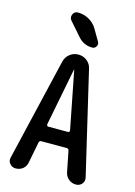

<svg xmlns="http://www.w3.org/2000/svg" viewBox="-141 -1038 782 1111"><g transform="rotate(15 250.0 -482.5)"><path d="M183.6 -964.8Q218.8 -964.8 249.5 -947.8Q280.3 -930.7 297.9 -901.4L337.9 -833Q346.7 -819.3 338.9 -804.7Q331.1 -790 314.5 -790Q264.6 -790 231.4 -827.1L159.2 -909.2Q145.5 -924.8 153.8 -944.8Q162.1 -964.8 183.6 -964.8ZM246.1 -638.7 178.7 -293.9Q178.7 -289.1 181.2 -285.6Q183.6 -282.2 188.5 -282.2H305.7Q310.5 -282.2 313.5 -285.6Q316.4 -289.1 315.4 -293.9L248 -638.7Q248 -639.6 247.1 -639.6Q246.1 -639.6 246.1 -638.7ZM67.4 0Q45.9 0 32.2 -16.6Q18.6 -33.2 24.4 -53.7L168.9 -667Q175.8 -695.3 198.2 -712.9Q220.7 -730.5 249.5 -730.5Q278.3 -730.5 300.8 -712.9Q323.2 -695.3 329.1 -667L472.7 -55.7Q478.5 -33.2 464.8 -16.6Q451.2 0 428.7 0Q403.3 0 384.8 -15.6Q366.2 -31.2 361.3 -55.7L336.9 -178.7Q335 -189.5 324.2 -190.4H170.9Q159.2 -190.4 157.2 -178.7L132.8 -53.7Q128.9 -29.3 110.8 -14.6Q92.8 0 67.4 0Z"/></g></svg>

Font: Rounded-X Mgen+ 2m medium
Style: Regular
Weight: 500
Designer: [Source Han Sans]
Ryoko NISHIZUKA  (kana & ideographs); Paul D. Hunt (Latin, Greek & Cyrillic); Wenlong ZHANG  (bopomofo
Version: Version 1.059.20150602